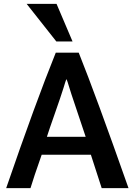

<svg xmlns="http://www.w3.org/2000/svg" viewBox="-20 -969 715 995"><path d="M646 6H507L451 -167H196Q153 -45 138 6H12Q164 -436 269 -696H388Q477 -474 646 6ZM424 -260 350 -481Q345 -496 339.5 -514.5Q334 -533 330.5 -543.5Q327 -554 324 -559Q320 -550 309 -513Q295 -468 264.5 -381.5Q234 -295 223 -260ZM356 -754H272L118 -949H273Z"/></svg>

Font: Repo
Style: DemiBold
Weight: 600
Designer: Stefan Peev
Foundry: Context Ltd
Version: Version 001.000